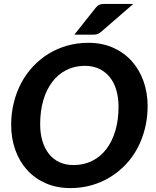

<svg xmlns="http://www.w3.org/2000/svg" viewBox="-20 -952 796 980"><path d="M37 0ZM733.5 -410.5Q733.5 -351 720 -296.8Q706.5 -242.5 681.8 -196Q657 -149.5 621.5 -112Q586 -74.5 542.2 -47.8Q498.5 -21 447.2 -6.5Q396 8 339.5 8Q269 8 213 -16.8Q157 -41.5 118 -84.8Q79 -128 58 -187Q37 -246 37 -314.5Q37 -374 50.5 -428.2Q64 -482.5 88.8 -529Q113.5 -575.5 149 -613.2Q184.5 -651 228.2 -677.8Q272 -704.5 323.2 -719Q374.5 -733.5 431 -733.5Q501.5 -733.5 557.5 -708.5Q613.5 -683.5 652.5 -640Q691.5 -596.5 712.5 -537.5Q733.5 -478.5 733.5 -410.5ZM585 -407Q585 -454 573.5 -492.8Q562 -531.5 539.8 -558.8Q517.5 -586 485.8 -601Q454 -616 413.5 -616Q361 -616 318.8 -594.5Q276.5 -573 246.8 -534Q217 -495 201 -440Q185 -385 185 -318Q185 -270.5 196.5 -232.2Q208 -194 229.8 -166.5Q251.5 -139 283.2 -124.2Q315 -109.5 355.5 -109.5Q408 -109.5 450.5 -130.8Q493 -152 522.8 -191Q552.5 -230 568.8 -284.8Q585 -339.5 585 -407ZM660.5 -932 495.5 -789Q484 -779.5 475 -777.2Q466 -775 451.5 -775H359.5L467 -910.5Q473 -918 478.5 -922.2Q484 -926.5 490 -928.8Q496 -931 503.2 -931.5Q510.5 -932 520.5 -932Z"/></svg>

Font: Lato Heavy
Style: Italic
Weight: 800
Italic angle: -7°
Designer: Lukasz Dziedzic
Foundry: tyPoland Lukasz Dziedzic
Version: Version 2.007; 2014-02-27